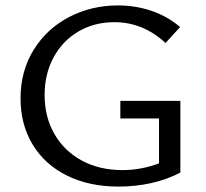

<svg xmlns="http://www.w3.org/2000/svg" viewBox="-20 -684 761 710"><path d="M647 -311V-46Q598 -20 539.5 -7Q481 6 419 6Q310 6 228 -34.5Q146 -75 101 -149Q56 -223 56 -320Q56 -422 105 -500.5Q154 -579 236.5 -621.5Q319 -664 416 -664Q481 -664 540 -644Q599 -624 646 -584L592 -525Q509 -602 403 -602Q329 -602 270 -567.5Q211 -533 178 -471.5Q145 -410 145 -333Q145 -251 181.5 -188Q218 -125 283 -90Q348 -55 433 -55Q502 -55 568 -80V-246H425V-311Z"/></svg>

Font: Ysabeau SC Medium
Style: Regular
Weight: 500
Designer: Christian Thalmann (Catharsis Fonts)
Version: Version 0.003